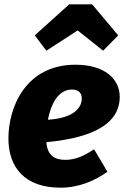

<svg xmlns="http://www.w3.org/2000/svg" viewBox="-20 -851 577 890"><path d="M340 -710 458 -616 528 -687 407 -831H301L141 -687L195 -616ZM535 -402C535 -486 464 -551 330 -551C99 -551 19 -354 19 -209C19 -74 96 19 260 19C346 19 419 -13 478 -55L416 -159C366 -126 327 -110 282 -110C235 -110 199 -130 195 -192C356 -207 535 -253 535 -402ZM202 -296C216 -366 248 -436 314 -436C348 -436 359 -416 359 -394C359 -357 330 -304 202 -296Z"/></svg>

Font: Fira Sans ExtraBold
Style: Italic
Weight: 800
Italic angle: -8°
Designer: bBox Type GmbH & Carrois Corporate GbR & Edenspiekermann AG
Foundry: bBox Type GmbH & Carrois Corporate GbR & Edenspiekermann AG
Version: Version 4.301;PS 004.301;hotconv 1.0.88;makeotf.lib2.5.64775